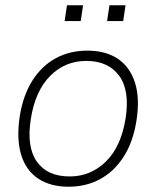

<svg xmlns="http://www.w3.org/2000/svg" viewBox="-20 -700 593 728"><path d="M240 8Q171 8 124.5 -23Q78 -54 60 -114Q42 -174 55 -260Q68 -340 103.5 -395.5Q139 -451 192 -479.5Q245 -508 311 -508Q381 -508 427 -477Q473 -446 492 -386Q511 -326 497 -240Q484 -160 448 -104.5Q412 -49 359 -20.5Q306 8 240 8ZM244 -31Q324 -31 381.5 -87.5Q439 -144 456 -250Q473 -356 432 -412.5Q391 -469 307 -469Q227 -469 170.5 -412.5Q114 -356 97 -250Q80 -144 119.5 -87.5Q159 -31 244 -31ZM386 -620 395 -680H456L447 -620ZM225 -620 234 -680H295L286 -620Z"/></svg>

Font: Mulish ExtraLight ExtraLight
Style: Italic
Weight: 250
Italic angle: -9°
Version: Version 3.603